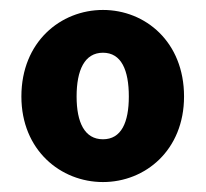

<svg xmlns="http://www.w3.org/2000/svg" viewBox="-20 -731 414 386"><path d="M187 -365C272 -365 350 -429 350 -537C350 -647 272 -711 187 -711C102 -711 23 -647 23 -537C23 -429 102 -365 187 -365ZM187 -451C150 -451 134 -485 134 -537C134 -590 150 -625 187 -625C224 -625 239 -590 239 -537C239 -485 224 -451 187 -451Z"/></svg>

Font: DAIFUKU Sans
Style: Bold
Weight: 700
Designer: Original font ‘Source Han Sans JP’ : Paul D. Hunt
Foundry: Daifuku
Version: Version 1.000